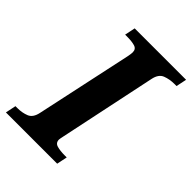

<svg xmlns="http://www.w3.org/2000/svg" viewBox="-231 -813 911 911"><g transform="rotate(45 224.5 -357.0)"><path d="M-23 0 -12 -53H1Q33 -53 59 -63.5Q85 -74 93 -113L197 -597Q199 -607 200 -615Q201 -623 201 -627Q201 -649 181 -655Q161 -661 129 -661H116L127 -714H472L461 -661H448Q415 -661 388 -650.5Q361 -640 353 -600L250 -110Q249 -105 247.5 -98Q246 -91 246 -87Q246 -65 267 -59Q288 -53 319 -53H332L321 0Z"/></g></svg>

Font: Noto Serif
Style: Bold Italic
Weight: 700
Italic angle: -12°
Designer: Monotype Design Team
Foundry: Monotype Imaging Inc.
Version: Version 2.013